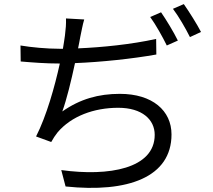

<svg xmlns="http://www.w3.org/2000/svg" viewBox="-20 -866 1040 937"><path d="M391 -771 302 -776C303 -749 301 -725 297 -693C295 -676 291 -654 287 -628C281 -628 275 -628 270 -628C209 -628 133 -635 80 -644L81 -566C139 -561 202 -556 271 -556H272C247 -443 207 -300 156 -200L230 -173C240 -191 249 -205 261 -220C328 -299 438 -340 557 -340C674 -340 735 -282 735 -208C735 -43 511 -4 279 -36L300 44C604 76 817 -1 817 -210C817 -326 724 -408 565 -408C461 -408 371 -383 284 -322C305 -379 328 -474 346 -558C473 -563 626 -579 743 -600L742 -676C619 -649 478 -635 361 -630C366 -652 369 -672 372 -687C378 -714 383 -745 391 -771ZM766 -806 713 -783C740 -746 774 -685 794 -644L848 -668C828 -709 791 -770 766 -806ZM877 -846 824 -823C852 -786 885 -729 907 -685L961 -710C942 -747 903 -809 877 -846Z"/></svg>

Font: Source Han Sans TC
Style: Regular
Weight: 400
Designer: Ryoko NISHIZUKA 西塚涼子 (kana, bopomofo & ideographs); Paul D. Hunt (Latin, Greek & Cyrillic); Sandoll Communications 산돌커뮤니
Foundry: Adobe
Version: Version 2.002;hotconv 1.0.116;makeotfexe 2.5.65601